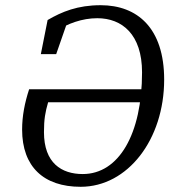

<svg xmlns="http://www.w3.org/2000/svg" viewBox="-20 -704 659 738"><path d="M290 14C471 14 611 -168 611 -398C611 -596 508 -684 367 -684C278 -684 218 -659 163 -627L137 -496H196L243 -631L196 -585C240 -613 295 -634 354 -634C449 -634 526 -572 526 -426C526 -189 437 -35 298 -35C217 -35 149 -77 149 -196C149 -246 154 -273 165 -311H549L556 -361H92C75 -309 65 -258 65 -206C65 -63 148 14 290 14Z"/></svg>

Font: Source Serif Variable
Style: Italic
Weight: 389
Italic angle: -12°
Designer: Frank Grießhammer
Foundry: Adobe Systems Incorporated
Version: Version 3.001;hotconv 1.0.111;makeotfexe 2.5.65597